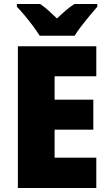

<svg xmlns="http://www.w3.org/2000/svg" viewBox="-20 -947 550 967"><path d="M465 0H70V-714H465V-563H255V-445H450V-294H255V-153H465ZM180 -767Q167 -788 146.5 -815.5Q126 -843 104 -869.5Q82 -896 65 -913V-927H182Q204 -912 223.5 -894.5Q243 -877 267 -854Q291 -877 312 -895Q333 -913 355 -927H470V-913Q454 -895 432.5 -869Q411 -843 390 -816Q369 -789 356 -767Z"/></svg>

Font: Noto Sans Tamil SemiCondensed Black
Style: Regular
Weight: 900
Width: 4
Designer: Jelle Bosma - Monotype Design Team
Foundry: Monotype Imaging Inc.
Version: Version 2.004; ttfautohint (v1.8.4.7-5d5b)